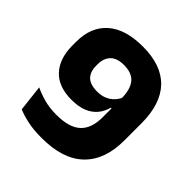

<svg xmlns="http://www.w3.org/2000/svg" viewBox="-179 -788 938 938"><g transform="rotate(45 290.0 -319.0)"><path d="M282 -652Q410 -652 475.8 -583.5Q541.5 -515 541.5 -381V-262Q541.5 -129.5 467.8 -57.8Q394 14 247 14Q190 14 148.2 4.8Q106.5 -4.5 79.5 -16.5L64 -152.5Q94.5 -138 132.2 -127.5Q170 -117 219 -117Q305.5 -117 346 -154Q386.5 -191 386.5 -268.5V-396Q386.5 -460.5 360.8 -491.8Q335 -523 280 -523Q232 -523 209 -499.2Q186 -475.5 186 -435.5V-423.5Q186 -382.5 208.2 -360.2Q230.5 -338 279.5 -338Q305 -338 326.2 -346.2Q347.5 -354.5 363.8 -370.5Q380 -386.5 389.5 -408.5L420 -329.5H381.5Q373 -297 352.8 -272.5Q332.5 -248 299.5 -234.5Q266.5 -221 218 -221Q127.5 -221 80.8 -271.8Q34 -322.5 34 -412.5V-438.5Q34 -540 97.2 -596Q160.5 -652 282 -652Z"/></g></svg>

Font: Anek Malayalam Medium
Style: Bold
Weight: 700
Version: Version 1.003